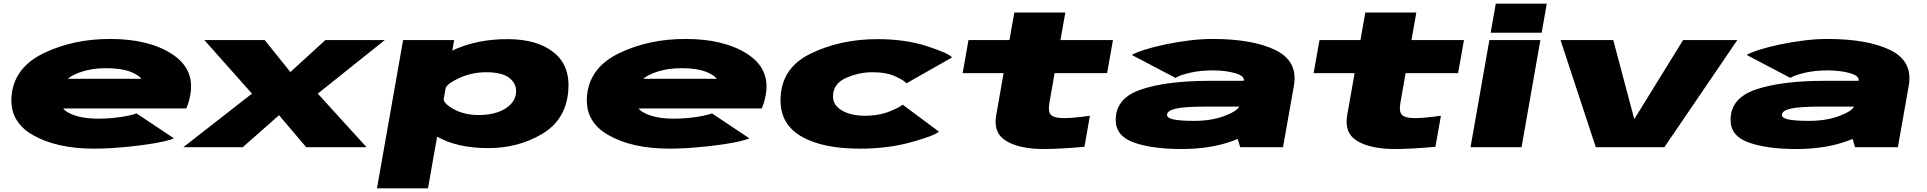

<svg xmlns="http://www.w3.org/2000/svg" viewBox="-20 -805 10541 1050"><path d="M495.5 8Q288.5 8 158 -67.5Q27.5 -143 44 -288Q61 -439 221.8 -515.5Q382.5 -592 581.5 -592Q791.5 -592 918.5 -510.8Q1045.5 -429.5 1021 -288Q1012.5 -241 998.5 -212H325Q338 -196.5 358.5 -186.5Q418.5 -156 520.5 -156Q561.5 -156 603.5 -160.5Q645.5 -165 678.8 -171.8Q712 -178.5 726.5 -185L931 -48.5Q913.5 -40 876.5 -31.8Q839.5 -23.5 791.2 -16.2Q743 -9 690 -3.5Q637 2 586.5 5Q536 8 495.5 8ZM350.5 -374H753Q741.5 -390 710 -405.5Q656 -432 559 -432Q462 -432 388 -397.5Q366.5 -387.5 350.5 -374Z M982.5 0 1358 -293 1097.5 -586H1427.5L1568 -411L1759.5 -586H2084.5L1718 -293L1984.5 0H1654.5L1506 -175L1307.5 0Z M2041.5 225 2184.5 -586H2463.5L2453.5 -528Q2454.5 -528.5 2455.5 -529.5Q2586 -591 2755.5 -591Q2917.5 -591 3008.8 -518Q3100 -445 3087.5 -305Q3073.5 -148 2943 -71.5Q2812.5 5 2650.5 5Q2481 5 2372 -57Q2371 -57 2370.5 -57.5L2320.5 225ZM2406 -260.5Q2411.5 -235.5 2460 -208.5Q2519 -176 2597.5 -176Q2685.5 -176 2741.2 -209.8Q2797 -243.5 2802 -297.5Q2806.5 -346 2766.5 -378Q2726.5 -410 2638.5 -410Q2560 -410 2489.5 -377.5Q2431 -350.5 2417.5 -325.5Z M3642.5 8Q3435.5 8 3305 -67.5Q3174.5 -143 3191 -288Q3208 -439 3368.8 -515.5Q3529.5 -592 3728.5 -592Q3938.5 -592 4065.5 -510.8Q4192.5 -429.5 4168 -288Q4159.5 -241 4145.5 -212H3472Q3485 -196.5 3505.5 -186.5Q3565.5 -156 3667.5 -156Q3708.5 -156 3750.5 -160.5Q3792.5 -165 3825.8 -171.8Q3859 -178.5 3873.5 -185L4078 -48.5Q4060.5 -40 4023.5 -31.8Q3986.5 -23.5 3938.2 -16.2Q3890 -9 3837 -3.5Q3784 2 3733.5 5Q3683 8 3642.5 8ZM3497.5 -374H3900Q3888.5 -390 3857 -405.5Q3803 -432 3706 -432Q3609 -432 3535 -397.5Q3513.5 -387.5 3497.5 -374Z M4682.5 8Q4479.5 8 4364 -58Q4248.5 -124 4248.5 -256Q4248.5 -431.5 4412 -511.2Q4575.5 -591 4778.5 -591Q4929.5 -591 5047.8 -553Q5166 -515 5186.5 -491L4936.5 -349Q4929 -362.5 4878.8 -386.2Q4828.5 -410 4751.5 -410Q4676.5 -410 4606 -378.5Q4535.5 -347 4535.5 -277Q4535.5 -229 4585 -200.5Q4634.5 -172 4709.5 -172Q4786.5 -172 4845.2 -195.8Q4904 -219.5 4916 -233L5115 -85Q5086 -61 4959.8 -26.5Q4833.5 8 4682.5 8Z M5690 10Q5557 10 5483.8 -33.5Q5410.5 -77 5428 -175L5468.5 -405H5244.5L5276.5 -586H5500.5L5527 -736.5H5806L5779.5 -586H6066.5L6034.5 -405H5747.5L5719 -243Q5710 -190.5 5729.8 -174.5Q5749.5 -158.5 5803 -159Q5850 -159.5 5940.5 -172L5910.5 -2Q5770 10 5690 10Z M6762.5 0 6748.5 -45.5Q6738 -41 6727 -36.5Q6604 10 6442.5 10Q6281 10 6181.2 -25.5Q6081.5 -61 6081.5 -149Q6081.5 -269.5 6222 -316.2Q6362.5 -363 6594 -363H6782V-364Q6786.5 -390 6734.2 -405Q6682 -420 6611 -420Q6543 -420 6487.2 -407Q6431.5 -394 6408.5 -379L6169.5 -504.5Q6192 -518 6240.2 -533.2Q6288.5 -548.5 6351.5 -561.8Q6414.5 -575 6482 -583.5Q6549.5 -592 6610 -592Q6830.5 -592 6955 -531.2Q7079.5 -470.5 7056 -336.5L6996.5 0ZM6756.5 -222H6577Q6457 -222 6411.5 -211.2Q6366 -200.5 6362.5 -180.5Q6359 -160.5 6395.5 -152.2Q6432 -144 6511 -144Q6608 -144 6680.5 -172.5Q6745.5 -197.5 6756.5 -222Z M7609.5 10Q7476.5 10 7403.2 -33.5Q7330 -77 7347.5 -175L7388 -405H7164L7196 -586H7420L7446.5 -736.5H7725.5L7699 -586H7986L7954 -405H7667L7638.5 -243Q7629.5 -190.5 7649.2 -174.5Q7669 -158.5 7722.5 -159Q7769.5 -159.5 7860 -172L7830 -2Q7689.5 10 7609.5 10Z M8022 0 8125 -586H8404L8301 0ZM8160 -785H8439L8411 -626H8132Z M8707 0 8514 -586H8802.5L8917.5 -153.5L9184.5 -586H9481L9082 0Z M10125 0 10111 -45.5Q10100.5 -41 10089.5 -36.5Q9966.5 10 9805 10Q9643.5 10 9543.8 -25.5Q9444 -61 9444 -149Q9444 -269.5 9584.5 -316.2Q9725 -363 9956.5 -363H10144.5V-364Q10149 -390 10096.8 -405Q10044.5 -420 9973.5 -420Q9905.5 -420 9849.8 -407Q9794 -394 9771 -379L9532 -504.5Q9554.5 -518 9602.8 -533.2Q9651 -548.5 9714 -561.8Q9777 -575 9844.5 -583.5Q9912 -592 9972.5 -592Q10193 -592 10317.5 -531.2Q10442 -470.5 10418.5 -336.5L10359 0ZM10119 -222H9939.5Q9819.5 -222 9774 -211.2Q9728.5 -200.5 9725 -180.5Q9721.5 -160.5 9758 -152.2Q9794.5 -144 9873.5 -144Q9970.5 -144 10043 -172.5Q10108 -197.5 10119 -222Z"/></svg>

Font: Anybody UltraExpanded Black
Style: Italic
Weight: 900
Width: 9
Italic angle: -10°
Designer: Tyler Finck
Foundry: Etcetera Type Company
Version: Version 1.010; ttfautohint (v1.8.3) -l 8 -r 50 -G 200 -x 14 